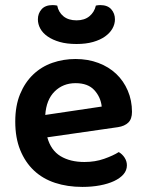

<svg xmlns="http://www.w3.org/2000/svg" viewBox="-20 -720 574 755"><path d="M166 -180Q180 -129 218 -106Q256 -83 312 -83Q354 -83 389.5 -95.5Q425 -108 447 -122Q461 -114 470 -100Q479 -86 479 -70Q479 -50 465.5 -34.5Q452 -19 428.5 -8Q405 3 373 9Q341 15 304 15Q245 15 196.5 -1Q148 -17 113.5 -49.5Q79 -82 59.5 -130Q40 -178 40 -242Q40 -304 59 -350Q78 -396 110.5 -427Q143 -458 186 -473Q229 -488 277 -488Q326 -488 367 -472.5Q408 -457 437 -429.5Q466 -402 482.5 -363.5Q499 -325 499 -280Q499 -252 484.5 -238Q470 -224 444 -220ZM277 -393Q228 -393 195 -360.5Q162 -328 158 -268L380 -301Q376 -338 351 -365.5Q326 -393 277 -393ZM281 -640Q312 -640 331.5 -656Q351 -672 357 -698Q362 -699 365.5 -699.5Q369 -700 374 -700Q403 -700 417.5 -683.5Q432 -667 432 -644Q432 -625 422 -607.5Q412 -590 393 -576.5Q374 -563 346 -555Q318 -547 281 -547Q243 -547 215 -555Q187 -563 167.5 -576.5Q148 -590 138.5 -607.5Q129 -625 129 -644Q129 -667 143.5 -683.5Q158 -700 187 -700Q192 -700 196 -699.5Q200 -699 205 -698Q210 -672 229.5 -656Q249 -640 281 -640Z"/></svg>

Font: Baloo Thambi 2 SemiBold
Style: Regular
Weight: 600
Designer: Aadarsh Rajan and Ek Type
Foundry: Ek Type
Version: Version 1.640;hotconv 1.0.111;makeotfexe 2.5.65597; ttfautoh